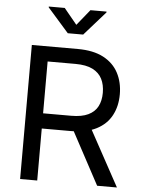

<svg xmlns="http://www.w3.org/2000/svg" viewBox="-61 -990 767 1038"><g transform="rotate(5 322.0 -471.0)"><path d="M87.9 0V-727.5H336.9Q421.9 -727.5 476.8 -698.5Q531.7 -669.4 558.3 -618.7Q585 -567.9 585 -502.9Q585 -438 558.3 -388.2Q531.7 -338.4 477.1 -310.3Q422.4 -282.2 337.4 -282.2H139.6V-364.7H333Q390.6 -364.7 425.5 -381.6Q460.4 -398.4 476.6 -429.4Q492.7 -460.4 492.7 -502.9Q492.7 -546.4 476.6 -578.4Q460.4 -610.4 425.3 -628.2Q390.1 -646 332 -646H180.7V0ZM505.9 0 330.1 -327.6H434.6L613.3 0ZM247.6 -942.4 317.9 -856.9 387.2 -942.4H474.6V-938L359.4 -807.6H275.9L161.1 -938V-942.4Z"/></g></svg>

Font: Inter Variable LoSnoCo
Style: Regular
Weight: 400
Designer: Rasmus Andersson
Foundry: rsms
Version: Version 4.000;git-a52131595; featfreeze: case,dlig,ss01,ss02